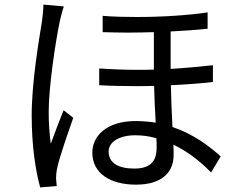

<svg xmlns="http://www.w3.org/2000/svg" viewBox="-20 -784 1040 836"><path d="M169 -764C169 -743 166 -716 163 -693C150 -612 118 -427 118 -282C118 -148 135 -39 155 32L227 26L224 -8C224 -20 226 -39 229 -52C239 -101 275 -202 299 -271L257 -304C241 -264 217 -203 201 -158C195 -207 192 -247 192 -295C192 -406 221 -598 240 -690C244 -708 252 -739 258 -756ZM662 -142C662 -89 642 -50 565 -50C496 -50 453 -74 453 -124C453 -166 499 -195 569 -195C600 -195 630 -191 661 -182C662 -166 662 -152 662 -142ZM907 -500C852 -494 790 -488 723 -484V-647C784 -650 839 -654 884 -659V-730C803 -718 691 -710 576 -710C526 -710 475 -711 427 -715V-644C463 -643 501 -642 538 -642C576 -642 614 -643 650 -644V-481C627 -480 603 -480 579 -480C524 -480 468 -482 412 -486V-413C465 -410 519 -409 572 -409C599 -409 625 -409 651 -410C652 -358 655 -300 658 -250C630 -254 602 -257 571 -257C441 -257 382 -189 382 -120C382 -27 463 20 572 20C679 20 736 -29 736 -109C736 -122 736 -137 735 -154C794 -126 850 -84 899 -33L941 -103C892 -147 823 -200 731 -231C728 -288 725 -352 724 -413C792 -416 855 -421 907 -427Z"/></svg>

Font: Noto Sans KR Regular
Style: Regular
Weight: 400
Designer: Ryoko NISHIZUKA  (kana & ideographs); Paul D. Hunt (Latin, Greek & Cyrillic); Wenlong ZHANG  (bopomofo); Sandoll Communi
Foundry: Adobe Systems Incorporated
Version: Version 1.004;PS 1.004;hotconv 1.0.82;makeotf.lib2.5.63406